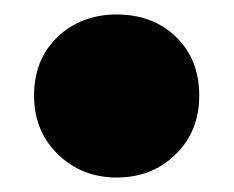

<svg xmlns="http://www.w3.org/2000/svg" viewBox="-20 -236 323 265"><path d="M27 -104Q27 -154 59.5 -185Q92 -216 141 -216Q191 -216 223 -185Q255 -154 255 -104Q255 -55 222.5 -23Q190 9 141 9Q93 9 60 -23Q27 -55 27 -104Z"/></svg>

Font: Chess Sans ExtraBold
Style: Regular
Weight: 800
Designer: Wolf Bōese
Foundry: Wolf Bōese
Version: Version 7.223